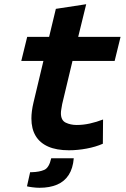

<svg xmlns="http://www.w3.org/2000/svg" viewBox="-20 -701 600 911"><path d="M307 12Q248 12 208.5 -5.5Q169 -23 149 -56.5Q129 -90 129 -139Q129 -156 131.5 -175Q134 -194 139 -215L186 -412H81L109 -526H213L245 -659L389 -681L351 -526H552L524 -412H324L275 -207Q273 -194 271 -183.5Q269 -173 269 -164Q269 -130 292 -119Q315 -108 344 -108Q375 -108 406.5 -115Q438 -122 469 -134L468 -19Q434 -4 391 4Q348 12 307 12ZM167 190Q152 190 133 187.5Q114 185 108 183L123 116H132Q167 115 190 105Q213 95 223 50H330Q326 98 306 129Q286 160 251 175Q216 190 167 190Z"/></svg>

Font: Ubuntu Sans Mono
Style: Italic
Weight: 400
Italic angle: -13.5°
Monospace: yes
Designer: Dalton Maag Ltd
Foundry: Dalton Maag Ltd
Version: Version 1.006